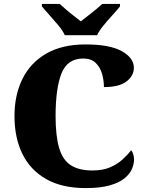

<svg xmlns="http://www.w3.org/2000/svg" viewBox="-20 -951 748 981"><path d="M418 10Q297 10 216 -36Q135 -82 94.5 -164.5Q54 -247 54 -358Q54 -466 95 -548.5Q136 -631 217 -677.5Q298 -724 417 -724Q541 -724 602.5 -689.5Q664 -655 664 -605Q664 -564 626.5 -535Q589 -506 511 -506Q511 -540 501.5 -573.5Q492 -607 469 -629.5Q446 -652 406 -652Q324 -652 294 -575.5Q264 -499 264 -358Q264 -257 282 -195.5Q300 -134 341.5 -107Q383 -80 452 -80Q506 -80 543.5 -96.5Q581 -113 607 -137Q633 -161 650 -183Q657 -176 661 -162Q665 -148 665 -137Q665 -114 654.5 -88.5Q644 -63 617 -40.5Q590 -18 541.5 -4Q493 10 418 10ZM311 -771Q301 -794 279 -820.5Q257 -847 233.5 -873Q210 -899 194 -918V-931H285Q296 -921 315.5 -904Q335 -887 356.5 -870.5Q378 -854 393 -842Q408 -854 429.5 -870.5Q451 -887 471.5 -904Q492 -921 502 -931H593V-918Q578 -899 554 -873Q530 -847 508.5 -820.5Q487 -794 476 -771Z"/></svg>

Font: Noto Serif Sinhala Black
Style: Regular
Weight: 900
Designer: Jelle Bosma - Monotype Design Team
Foundry: Monotype Imaging Inc.
Version: Version 2.007; ttfautohint (v1.8.4.7-5d5b)